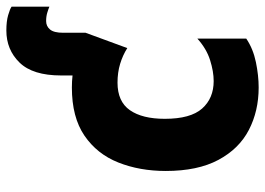

<svg xmlns="http://www.w3.org/2000/svg" viewBox="-132 -672 814 589"><g transform="rotate(-90 274.5 -377.0)"><path d="M301 10Q229 10 171 -20Q113 -50 79 -113.5Q45 -177 45 -275Q45 -355 71 -420.5Q97 -486 153.5 -524.5Q210 -563 301 -563Q320 -563 338 -561V-596Q338 -683 377.5 -723.5Q417 -764 476 -764Q504 -764 523 -758.5Q542 -753 549 -748V-632Q542 -635 530.5 -638.5Q519 -642 505 -642Q489 -642 479 -630Q469 -618 469 -590V-521L422 -393Q400 -407 373.5 -415Q347 -423 316 -423Q258 -423 231.5 -385Q205 -347 205 -278Q205 -199 236.5 -163.5Q268 -128 321 -128Q350 -128 385 -139Q420 -150 451 -178V-28Q420 -7 379 1.5Q338 10 301 10Z"/></g></svg>

Font: Noto Sans Mono ExtraCondensed Black
Style: Regular
Weight: 900
Width: 2
Designer: Monotype Design Team
Foundry: Monotype Imaging Inc.
Version: Version 2.014